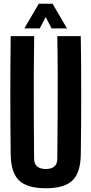

<svg xmlns="http://www.w3.org/2000/svg" viewBox="-20 -992 486 1021"><path d="M223.6 9.1Q124.1 9.1 81.2 -32.5Q38.2 -74.1 36.9 -170.5Q34.9 -326.9 34.9 -485.4Q34.9 -643.9 36.9 -800H161.7Q159.9 -695.9 159.6 -584.9Q159.2 -473.9 159.8 -363Q160.4 -252.1 161.4 -147.9Q161.4 -120.9 177.4 -107.1Q193.4 -93.3 223.6 -93.3Q254.2 -93.3 269.5 -107.1Q284.7 -120.9 284.7 -147.9Q285.7 -252.1 286.4 -363Q287.1 -473.9 286.9 -584.9Q286.6 -695.9 284.7 -800H409.6Q411.9 -643.9 411.9 -485.4Q411.9 -326.9 409.6 -170.5Q408.3 -74.1 365.5 -32.5Q322.7 9.1 223.6 9.1ZM109.3 -840.9 186.2 -972.1H259.5L336.3 -840.9H254.4L223 -901.1L191.3 -840.9Z"/></svg>

Font: Big Shoulders Thin
Style: Regular
Weight: 100
Designer: Patric King
Foundry: XO Type Co
Version: Version 2.002